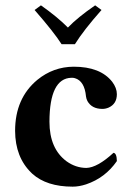

<svg xmlns="http://www.w3.org/2000/svg" viewBox="-20 -696 496 726"><path d="M263.2 -528.8H212.9Q184.1 -574.2 110.8 -658.2L134.8 -675.8Q197.3 -631.8 236.8 -591.8Q272.5 -629.4 339.8 -675.8L363.8 -658.2Q295.9 -581.5 263.2 -528.8ZM421.9 -86.9Q377.9 -23.4 305.7 1Q278.8 9.8 254.9 9.8Q156.2 9.8 102.1 -39.1Q100.1 -41 99.1 -42Q37.6 -101.1 37.1 -201.2Q37.1 -324.2 121.1 -394Q181.6 -443.4 258.8 -443.8Q359.4 -443.8 404.3 -386.7Q421.9 -363.3 421.9 -339.8Q421.9 -303.2 390.6 -289.1Q378.9 -284.2 367.2 -284.2Q327.1 -284.2 310.5 -314Q306.2 -322.8 305.2 -331.1Q299.8 -389.6 263.2 -400.4Q256.8 -402.3 250 -401.9Q167.5 -399.9 167 -235.8Q167 -133.8 231.9 -85.9Q266.1 -61.5 306.2 -61Q348.1 -62 409.2 -118.2Q421.4 -116.7 421.9 -86.9Z"/></svg>

Font: Linux Libertine O
Style: Bold
Weight: 700
Designer: Philipp H. Poll
Foundry: Philipp H. Poll
Version: Version 5.0.0